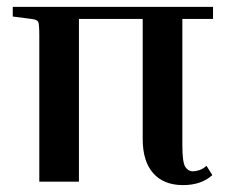

<svg xmlns="http://www.w3.org/2000/svg" viewBox="-20 -527 655 557"><path d="M17 -479V-507H598V-472H509V-107Q509 -56 517.5 -43Q526 -30 539 -30Q548 -30 558.5 -33.5Q569 -37 579 -46L596 -19Q564 10 511 10Q455 10 424.5 -24.5Q394 -59 394 -123V-472H209V0H94V-423Q94 -457 91 -463.5Q88 -470 72 -472Z"/></svg>

Font: Inria Serif
Style: Bold
Weight: 700
Designer: Black Foundry Team
Foundry: Black Foundry
Version: Version 1.000; ttfautohint (v1.8.3)